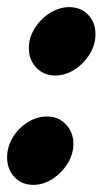

<svg xmlns="http://www.w3.org/2000/svg" viewBox="-31 -524 288 539"><path d="M50 -389Q50 -419 67 -445.5Q84 -472 110 -488Q136 -504 163 -504Q196 -504 216.5 -482.5Q237 -461 237 -428Q237 -398 220.5 -371.5Q204 -345 178 -328.5Q152 -312 124 -312Q92 -312 71 -334Q50 -356 50 -389ZM-11 -82Q-11 -112 5 -138.5Q21 -165 47 -181Q73 -197 101 -197Q133 -197 154 -175Q175 -153 175 -120Q175 -91 158.5 -64.5Q142 -38 116 -21.5Q90 -5 63 -5Q30 -5 9.5 -27Q-11 -49 -11 -82Z"/></svg>

Font: Readiness ExtraBold
Style: Italic
Weight: 800
Italic angle: -12°
Designer: Katatrad Team
Foundry: CadsonDemak
Version: Version 1.00;January 16, 2020;FontCreator 12.0.0.2550 64-bit